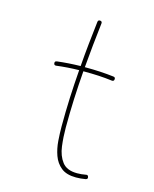

<svg xmlns="http://www.w3.org/2000/svg" viewBox="-96 -668 589 734"><g transform="rotate(15 199.0 -300.5)"><path d="M320.8 -399.4Q319.8 -391.1 311.5 -392.1Q285.6 -395.5 258.1 -397Q230.5 -398.4 201.7 -398.4Q199.7 -398.4 197.3 -398.4Q192.9 -342.8 190.4 -286.6Q188 -230.5 188 -173.3Q188 -136.2 192.6 -99.9Q197.3 -63.5 215.6 -39.6Q233.9 -15.6 274.9 -15.6Q292 -15.6 309.6 -19Q317.4 -21 319.3 -12.2Q321.3 -4.4 312.5 -2.4Q293.5 1 274.9 1Q236.8 1 215.8 -16.1Q194.8 -33.2 185.3 -59.8Q175.8 -86.4 173.6 -116.7Q171.4 -147 171.4 -173.3Q171.4 -230.5 173.8 -286.6Q176.3 -342.8 180.7 -398.4Q133.8 -397.5 91.3 -392.1Q83 -391.1 82 -399.4Q81.1 -407.7 89.4 -408.7Q133.8 -414.1 182.1 -415Q185.5 -460 190.2 -504.9Q194.8 -549.8 200.2 -594.7Q201.2 -603 209.5 -602.1Q217.8 -601.1 216.8 -592.8Q211.4 -548.3 207 -503.9Q202.6 -459.5 198.7 -415Q200.2 -415 201.7 -415Q262.2 -415 313.5 -408.7Q321.8 -407.7 320.8 -399.4Z"/></g></svg>

Font: Mikhak-FD Thin
Style: Regular
Weight: 100
Designer: Amin Abedi
Version: Version 3.2